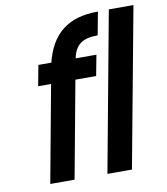

<svg xmlns="http://www.w3.org/2000/svg" viewBox="-83 -808 761 877"><g transform="rotate(-10 297.5 -369.5)"><path d="M79.1 0 162.1 -449.2H102.1L120.1 -544.9H180.2Q203.6 -641.1 264.4 -689.5Q325.2 -737.8 430.2 -737.8L410.2 -630.9Q356.4 -630.9 329.3 -610.8Q302.2 -590.8 293 -544.9H389.2L371.1 -449.2H274.9L191.9 0ZM344.2 0 481 -738.8H595.2L458 0Z"/></g></svg>

Font: Involve SemiBold Oblique
Style: Italic
Weight: 600
Italic angle: -10.5°
Designer: Stefan Peev
Foundry: Context Ltd.
Version: Version 1.001